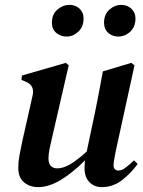

<svg xmlns="http://www.w3.org/2000/svg" viewBox="-20 -754 588 788"><path d="M136 14Q103 14 79 -5.5Q55 -25 55 -66Q55 -89 60 -117Q65 -145 71 -172L114 -363Q123 -404 85 -419L68 -426L70 -444L250 -496L262 -486L193 -186Q187 -161 183 -141Q179 -121 179 -104Q179 -82 189 -72.5Q199 -63 215 -63Q239 -63 267.5 -79.5Q296 -96 336 -132L337 -137L371 -298Q379 -339 387 -379.5Q395 -420 402 -461L519 -496L532 -486L454 -129Q451 -112 448.5 -98Q446 -84 446 -75Q446 -65 452 -59.5Q458 -54 465 -54Q479 -54 493.5 -64.5Q508 -75 530 -96L545 -81Q520 -46 482.5 -16Q445 14 397 14Q368 14 347.5 -6Q327 -26 327 -64Q327 -79 329 -96Q277 -44 228.5 -15Q180 14 136 14ZM253 -604Q229 -604 211 -619Q193 -634 193 -661Q193 -695 215.5 -714.5Q238 -734 265 -734Q290 -734 306.5 -718.5Q323 -703 323 -678Q323 -644 301.5 -624Q280 -604 253 -604ZM465 -604Q442 -604 424.5 -619Q407 -634 407 -661Q407 -695 429 -714.5Q451 -734 477 -734Q502 -734 519 -718.5Q536 -703 536 -678Q536 -644 514.5 -624Q493 -604 465 -604Z"/></svg>

Font: DeepMind Serif Text
Style: Italic
Weight: 400
Italic angle: -12°
Designer: Frank Grießhammer / Modifications: Colophon Foundry
Foundry: Colophon Foundry
Version: Version 5.003; ttfautohint (v1.8.2)